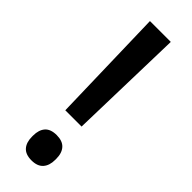

<svg xmlns="http://www.w3.org/2000/svg" viewBox="-223 -656 684 684"><g transform="rotate(45 118.5 -314.0)"><path d="M159.5 -201H77.5L66 -639H171ZM118.5 10.5Q88.5 10.5 74.2 -5.8Q60 -22 60 -51V-56Q60 -85 74.2 -101Q88.5 -117 118.5 -117Q148 -117 162.5 -101Q177 -85 177 -56V-51Q177 -22 162.5 -5.8Q148 10.5 118.5 10.5Z"/></g></svg>

Font: Anek Bangla Medium Medium
Style: Regular
Weight: 500
Version: Version 1.003